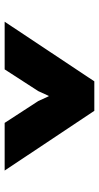

<svg xmlns="http://www.w3.org/2000/svg" viewBox="185 -1036 435 846"><g transform="rotate(90 403.0 -612.5)"><path d="M467.8 -810.1 731 -415H521L424.8 -563L403.8 -608.9H401.9L380.9 -563L285.2 -415H75.2L337.9 -810.1Z"/></g></svg>

Font: Sinkin Sans 800 Black
Style: Regular
Weight: 900
Designer: Keith Bates
Foundry: K-Type
Version: Sinkin Sans (version 1.0)  by Keith Bates   •   © 2014   www